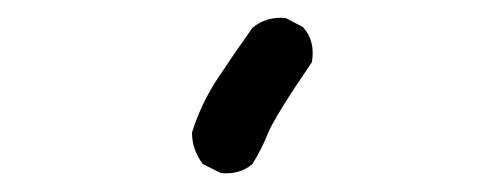

<svg xmlns="http://www.w3.org/2000/svg" viewBox="-20 -844 540 213"><path d="M225 -652 205 -662Q193 -678 193 -697Q203 -729 221.5 -757Q240 -785 260 -813Q275 -826 297 -824L316 -814Q330 -799 326 -775Q285 -715 277.5 -696.5Q270 -678 260 -662Q246 -650 225 -652Z"/></svg>

Font: Kosefont JP
Style: Regular
Weight: 400
Designer: Nozomi Seto 瀬戸のぞみ
Version: Version 3.00;June 19, 2020